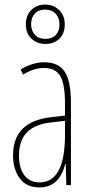

<svg xmlns="http://www.w3.org/2000/svg" viewBox="-20 -809 397 839"><path d="M290 -358V0H270L267 -93H265Q240 10 152 10Q95 10 66 -30Q37 -70 37 -129Q37 -206 79.5 -247Q122 -288 204 -297L264 -304V-355Q264 -443 243 -477.5Q222 -512 172 -512Q128 -512 81 -483L70 -505Q93 -520 120.5 -528.5Q148 -537 173 -537Q235 -537 262.5 -496Q290 -455 290 -358ZM203 -274Q132 -266 97.5 -230.5Q63 -195 63 -129Q63 -73 87 -42.5Q111 -12 153 -12Q264 -12 264 -220V-281ZM93 -703Q93 -742 117 -765.5Q141 -789 177 -789Q214 -789 238.5 -765Q263 -741 263 -702Q263 -663 239.5 -640Q216 -617 179 -617Q142 -617 117.5 -640Q93 -663 93 -703ZM240 -702Q240 -731 223 -749Q206 -767 177 -767Q148 -767 132 -749.5Q116 -732 116 -703Q116 -675 132.5 -657Q149 -639 179 -639Q207 -639 223.5 -656Q240 -673 240 -702Z"/></svg>

Font: Noto Sans Display Thin Cond
Style: Regular
Weight: 250
Width: 3
Designer: Monotype Design team
Foundry: Monotype Imaging Inc.
Version: Version 1.000